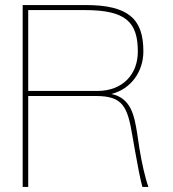

<svg xmlns="http://www.w3.org/2000/svg" viewBox="-20 -742 687 762"><path d="M316 -702C479 -702 527 -655 527 -537C527 -447 467 -381 366 -381H92V-702ZM360 -361C468 -361 486 -320 506 -200L516 -143C527 -80 536 -35 545 0H569C556 -36 542 -98 533 -155L524 -215C513 -283 500 -353 422 -369C501 -389 549 -459 549 -538C549 -666 491 -722 319 -722H70V0H92V-361Z"/></svg>

Font: Perun Thin
Style: Regular
Weight: 100
Foundry: Copyright (c) Stefan Peev, Context Ltd, 2016
Version: Version 1.089